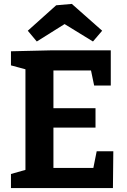

<svg xmlns="http://www.w3.org/2000/svg" viewBox="-20 -961 649 981"><path d="M474 -188H559L557 0H36V-72L110 -93V-607L36 -627V-699L250 -704H546V-524H461L445 -601H253V-408H468V-309H253V-103H457ZM168 -749 122 -804 267 -934 347 -941 502 -804 455 -749 310 -838Z"/></svg>

Font: Bitter
Style: Bold
Weight: 700
Designer: Sol Matas, and Bitter project Authors
Foundry: Sol Matas
Version: Version 2.001